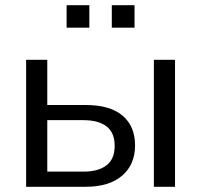

<svg xmlns="http://www.w3.org/2000/svg" viewBox="-20 -715 770 735"><path d="M80 0V-486H161V-313H308Q401 -313 449 -272.5Q497 -232 497 -158Q497 -85 447.5 -42.5Q398 0 308 0ZM569 0V-486H650V0ZM161 -58H300Q356 -58 387.5 -82Q419 -106 419 -157Q419 -207 388 -231Q357 -255 300 -255H161ZM408 -609V-695H495V-609ZM235 -609V-695H322V-609Z"/></svg>

Font: Nunito Sans
Style: Regular
Weight: 400
Designer: Vernon Adams
Foundry: Vernon Adams
Version: Version 3.101; ttfautohint (v1.8.4.7-5d5b);gftools[0.9.27]